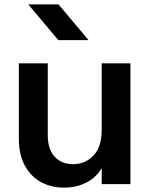

<svg xmlns="http://www.w3.org/2000/svg" viewBox="-20 -850 686 876"><path d="M246 -667 109 -830H247L384 -667ZM575 -10H444V-83Q417 -38 372 -16Q327 6 273 6H271Q213 6 166.5 -19.5Q120 -45 93 -95Q66 -145 66 -216V-561H198V-233Q198 -169 229.5 -135Q261 -101 313 -101H314Q369 -101 406.5 -140.5Q444 -180 444 -258V-561H575Z"/></svg>

Font: 카카오 큰글씨 ExtraBold
Style: Regular
Weight: 800
Designer: Park Young-rak; Lee Sang-min; Kim Jung-jin; Min Bon; Park Min-gyu;
Foundry: Kakao Corporation
Version: Version 2.003